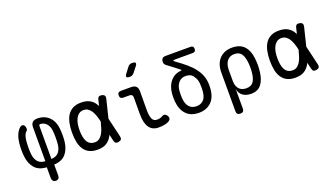

<svg xmlns="http://www.w3.org/2000/svg" viewBox="-82 -1397 3764 2189"><g transform="rotate(-20 1800.0 -302.5)"><path d="M300 180Q277 180 266 165Q255 150 255 130V0Q160 -5 112 -60.5Q64 -116 54 -207Q50 -243 50 -285Q50 -327 54 -363Q59 -415 76 -458.5Q93 -502 122 -530Q135 -542 147.5 -545Q160 -548 169.5 -542Q179 -536 184.5 -522.5Q190 -509 190 -489Q190 -481 186.5 -475Q183 -469 173 -461Q159 -448 150.5 -423Q142 -398 139 -368Q135 -330 134.5 -285Q134 -240 138 -202Q144 -144 173.5 -109Q203 -74 263 -71V-480Q263 -521 282.5 -540.5Q302 -560 343 -560Q388 -560 423.5 -545.5Q459 -531 485 -505Q511 -479 526.5 -443Q542 -407 546 -363Q550 -327 550 -285Q550 -243 546 -207Q536 -116 488 -60.5Q440 -5 345 0V130Q345 155 334 167.5Q323 180 300 180ZM337 -470V-71Q397 -74 426.5 -109Q456 -144 462 -202Q466 -240 466 -285Q466 -330 462 -368Q459 -393 451 -414.5Q443 -436 430 -451.5Q417 -467 398.5 -477Q380 -487 357 -489Q347 -490 342 -485.5Q337 -481 337 -470Z M1160 -46Q1165 -23 1157 -10Q1149 3 1126 8Q1103 13 1089.5 5Q1076 -3 1071 -26L1053 -104Q1043 -83 1031 -66Q1006 -30 968 -10Q930 10 870 10Q812 10 771.5 -10Q731 -30 706.5 -66.5Q682 -103 671 -154.5Q660 -206 660 -270Q660 -334 671 -387Q682 -440 706.5 -478.5Q731 -517 771.5 -538.5Q812 -560 870 -560Q930 -560 968 -541.5Q1006 -523 1031 -490Q1043 -473 1054 -453L1071 -524Q1076 -547 1089.5 -555Q1103 -563 1126 -558Q1149 -553 1157 -540Q1165 -527 1160 -504L1105 -280ZM1011 -280 1010 -285Q1001 -325 989 -359Q977 -393 960.5 -417.5Q944 -442 922 -456Q900 -470 870 -470Q839 -470 816.5 -454.5Q794 -439 779 -412Q764 -385 757 -348.5Q750 -312 750 -270Q750 -228 756 -193.5Q762 -159 775.5 -133.5Q789 -108 812.5 -94Q836 -80 870 -80Q900 -80 922 -95.5Q944 -111 960.5 -137.5Q977 -164 988.5 -199.5Q1000 -235 1010 -275Z M1549 -224Q1549 -152 1565.5 -116Q1582 -80 1624 -80Q1641 -80 1658 -84Q1675 -88 1690 -97Q1710 -109 1725.5 -103Q1741 -97 1752 -78Q1764 -58 1759 -42Q1754 -26 1736 -15Q1711 -1 1679 4.5Q1647 10 1609 10Q1573 10 1545 -3Q1517 -16 1498 -42.5Q1479 -69 1469 -110Q1459 -151 1459 -207L1460 -408Q1460 -428 1450 -438Q1440 -448 1420 -448H1346Q1326 -448 1315.5 -458.5Q1305 -469 1305 -489Q1305 -509 1315.5 -519.5Q1326 -530 1346 -530H1470Q1511 -530 1530.5 -510.5Q1550 -491 1550 -450ZM1550 -670Q1540 -657 1527 -651Q1514 -645 1498 -645Q1466 -645 1459.5 -657Q1453 -669 1473 -695L1521 -758Q1531 -772 1544 -778.5Q1557 -785 1574 -785Q1608 -785 1614.5 -772Q1621 -759 1600 -733Z M2042 -632Q2107 -586 2158 -543Q2209 -500 2244 -454.5Q2279 -409 2297.5 -358.5Q2316 -308 2316 -245Q2316 -115 2257 -52.5Q2198 10 2100 10Q2002 10 1947.5 -47.5Q1893 -105 1884 -205Q1882 -229 1882 -253.5Q1882 -278 1884 -302Q1888 -346 1902 -383Q1916 -420 1939.5 -447.5Q1963 -475 1994.5 -491.5Q2026 -508 2065 -511Q2075 -512 2076.5 -515.5Q2078 -519 2070 -525Q2041 -548 2006.5 -574Q1972 -600 1930 -632Q1919 -640 1913.5 -650.5Q1908 -661 1908 -675Q1908 -703 1921.5 -716.5Q1935 -730 1963 -730H2264Q2283 -730 2292 -721Q2301 -712 2301 -693Q2301 -674 2291.5 -664.5Q2282 -655 2263 -655H2049Q2029 -655 2027 -649.5Q2025 -644 2042 -632ZM2180 -405Q2166 -422 2142.5 -429.5Q2119 -437 2099 -437Q2043 -437 2011 -399.5Q1979 -362 1974 -302Q1972 -278 1972 -253.5Q1972 -229 1974 -205Q1980 -140 2011.5 -105Q2043 -70 2100 -70Q2157 -70 2190.5 -110.5Q2224 -151 2224 -245Q2224 -273 2222.5 -294.5Q2221 -316 2216.5 -334.5Q2212 -353 2203 -369.5Q2194 -386 2180 -405Z M2539 180Q2516 180 2505 169Q2494 158 2494 135V-336Q2494 -387 2508.5 -428.5Q2523 -470 2550 -499Q2577 -528 2616 -544Q2655 -560 2703 -560Q2800 -560 2850 -505.5Q2900 -451 2910 -356Q2915 -316 2915 -275.5Q2915 -235 2910 -195Q2900 -100 2857.5 -45Q2815 10 2732 10Q2670 10 2630.5 -20.5Q2591 -51 2584 -105V135Q2584 158 2573 169Q2562 180 2539 180ZM2702 -68Q2759 -68 2785.5 -102Q2812 -136 2820 -200Q2825 -238 2825 -275.5Q2825 -313 2820 -350Q2812 -414 2785.5 -448Q2759 -482 2702 -482Q2674 -482 2652 -471.5Q2630 -461 2615 -441.5Q2600 -422 2592 -394Q2584 -366 2584 -330V-200Q2584 -137 2615 -102.5Q2646 -68 2702 -68Z M3560 -46Q3565 -23 3557 -10Q3549 3 3526 8Q3503 13 3489.5 5Q3476 -3 3471 -26L3453 -104Q3443 -83 3431 -66Q3406 -30 3368 -10Q3330 10 3270 10Q3212 10 3171.5 -10Q3131 -30 3106.5 -66.5Q3082 -103 3071 -154.5Q3060 -206 3060 -270Q3060 -334 3071 -387Q3082 -440 3106.5 -478.5Q3131 -517 3171.5 -538.5Q3212 -560 3270 -560Q3330 -560 3368 -541.5Q3406 -523 3431 -490Q3443 -473 3454 -453L3471 -524Q3476 -547 3489.5 -555Q3503 -563 3526 -558Q3549 -553 3557 -540Q3565 -527 3560 -504L3505 -280ZM3411 -280 3410 -285Q3401 -325 3389 -359Q3377 -393 3360.5 -417.5Q3344 -442 3322 -456Q3300 -470 3270 -470Q3239 -470 3216.5 -454.5Q3194 -439 3179 -412Q3164 -385 3157 -348.5Q3150 -312 3150 -270Q3150 -228 3156 -193.5Q3162 -159 3175.5 -133.5Q3189 -108 3212.5 -94Q3236 -80 3270 -80Q3300 -80 3322 -95.5Q3344 -111 3360.5 -137.5Q3377 -164 3388.5 -199.5Q3400 -235 3410 -275Z"/></g></svg>

Font: Maple Mono NF
Style: Regular
Weight: 400
Monospace: yes
Designer: subframe7536
Version: Version 7.000